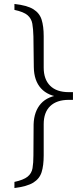

<svg xmlns="http://www.w3.org/2000/svg" viewBox="-20 -754 419 971"><path d="M349 -280V-249H328Q267 -249 234 -217.5Q201 -186 201 -126V32Q201 83 190.5 116.5Q180 150 148.5 169.5Q117 189 53 197V166Q99 156 119.5 139.5Q140 123 144.5 96.5Q149 70 149 32L150 -125Q152 -191 187 -230Q222 -269 292 -275ZM53 -734Q117 -727 148.5 -707.5Q180 -688 190.5 -654.5Q201 -621 201 -571V-412Q201 -353 233.5 -320.5Q266 -288 328 -288H349V-257L291 -262Q223 -268 187.5 -307Q152 -346 151 -414L149 -570Q148 -608 143.5 -634Q139 -660 119.5 -677Q100 -694 53 -704Z"/></svg>

Font: Piazzolla Thin ExtraLight
Style: Regular
Weight: 250
Version: Version 2.005